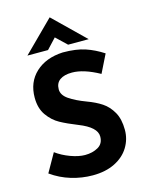

<svg xmlns="http://www.w3.org/2000/svg" viewBox="-140 -1043 863 1135"><g transform="rotate(-15 291.5 -476.0)"><path d="M321 -611Q273 -611 246.5 -592Q220 -573 220 -535Q220 -500 258.5 -473.5Q297 -447 361 -423Q413 -404 450 -379.5Q487 -355 511.5 -312Q536 -269 536 -203Q536 -146 506.5 -97.5Q477 -49 420 -20.5Q363 8 284 8Q218 8 153 -11.5Q88 -31 32 -71L96 -184Q134 -156 183 -138Q232 -120 271 -120Q317 -120 351 -139.5Q385 -159 385 -203Q385 -260 278 -302Q215 -327 173 -350Q131 -373 100.5 -416Q70 -459 70 -524Q70 -619 132.5 -677Q195 -735 299 -740Q381 -740 436 -721.5Q491 -703 543 -669L488 -558Q392 -611 321 -611ZM342 -776 277 -838 219 -776H93L278 -960H279L468 -776Z"/></g></svg>

Font: Josefin Sans
Style: Bold
Weight: 700
Designer: Santiago Orozco
Foundry: Typemade
Version: Version 2.000